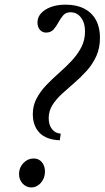

<svg xmlns="http://www.w3.org/2000/svg" viewBox="-20 -792 448 822"><path d="M236 -191.5Q179 -193.5 149.8 -223Q120.5 -252.5 120.5 -303.5Q120.5 -340.5 136.8 -370.8Q153 -401 178.2 -427.5Q203.5 -454 232.2 -479.2Q261 -504.5 286.2 -531.2Q311.5 -558 327.8 -589Q344 -620 344 -658Q344 -694 326.8 -716.8Q309.5 -739.5 281.5 -739.5Q262 -739.5 250.5 -726.2Q239 -713 230 -696Q221 -679 209.2 -665.8Q197.5 -652.5 177 -652.5Q161 -652.5 150.8 -664.5Q140.5 -676.5 140.5 -695.5Q140.5 -729 174.5 -750.5Q208.5 -772 261.5 -772Q307.5 -772 340.2 -755.2Q373 -738.5 390.5 -706.8Q408 -675 408 -630.5Q408 -586 392.2 -551.5Q376.5 -517 351.5 -489.2Q326.5 -461.5 298.2 -437.2Q270 -413 245 -390Q220 -367 204.2 -341.8Q188.5 -316.5 188.5 -286Q188.5 -257 202.8 -239Q217 -221 240 -220ZM114 10.5Q92.5 10.5 77 -6Q61.5 -22.5 61.5 -47Q61.5 -74.5 80.2 -94Q99 -113.5 124 -113.5Q146 -113.5 159.2 -97.8Q172.5 -82 172.5 -57.5Q172.5 -39 164.5 -23.5Q156.5 -8 143.2 1.2Q130 10.5 114 10.5Z"/></svg>

Font: Libre Caslon Condensed
Style: Italic
Weight: 400
Italic angle: -22.583°
Designer: Pablo Impallari, Rodrigo Fuenzalida, Katja Schimmel, Ertekin Erdin
Foundry: Pablo Impallari, Rodrigo Fuenzalida
Version: Version 2.000;gftools[0.9.33]